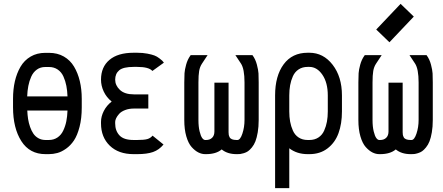

<svg xmlns="http://www.w3.org/2000/svg" viewBox="-20 -785 2291 993"><path d="M329.1 -213.4H121.1Q122.1 -190.4 125.2 -169.9Q128.4 -149.4 135.5 -128.9Q142.6 -108.4 152.6 -93.8Q162.6 -79.1 178.7 -70.1Q194.8 -61 215.3 -61H232.4Q258.3 -61 277.3 -74Q296.4 -86.9 307.1 -109.6Q317.9 -132.3 323 -157.7Q328.1 -183.1 329.1 -213.4ZM402.8 -274.4V-229.5Q402.8 -172.9 391.4 -128.7Q379.9 -84.5 362.5 -58.6Q345.2 -32.7 321.8 -16.1Q298.3 0.5 276.6 6.3Q254.9 12.2 232.4 12.2H215.3Q133.3 12.2 90.3 -55.2Q47.4 -122.6 47.4 -230V-273.9Q47.4 -322.8 56.9 -364.3Q66.4 -405.8 85.9 -439.5Q105.5 -473.1 138.4 -492.4Q171.4 -511.7 214.4 -511.7H233.4Q276.9 -511.7 310.1 -492.7Q343.3 -473.6 363 -440.4Q382.8 -407.2 392.8 -365.2Q402.8 -323.2 402.8 -274.4ZM233.4 -438.5H214.4Q189 -438.5 170.4 -425Q151.9 -411.6 141.6 -388.7Q131.3 -365.7 126.5 -340.6Q121.6 -315.4 120.6 -286.6H329.1Q328.1 -315.9 323.2 -341.1Q318.4 -366.2 308.1 -389.2Q297.9 -412.1 278.6 -425.3Q259.3 -438.5 233.4 -438.5Z M768.1 -418Q750 -439 689.5 -439H670.9Q617.2 -439 596.4 -421.4Q575.7 -403.8 575.7 -373Q575.7 -343.3 600.1 -320.1Q624.5 -296.9 672.9 -296.9H747.1V-223.6H672.9Q647 -223.6 627 -215.8Q606.9 -208 596.4 -196.3Q585.9 -184.6 580.8 -173.8Q575.7 -163.1 575.7 -154.8V-146.5Q575.7 -108.9 597.7 -85Q619.6 -61 670.9 -61H689.5Q725.6 -61 741.9 -65.7Q758.3 -70.3 769 -83.5L825.7 -37.6Q802.7 -9.8 771.5 1.2Q740.2 12.2 689.5 12.2H670.9Q592.8 12.2 547.6 -31.7Q502.4 -75.7 502.4 -146.5V-154.8Q502.4 -182.6 516.8 -210.9Q531.2 -239.3 557.6 -259.8Q530.8 -281.2 516.6 -311.3Q502.4 -341.3 502.4 -373Q502.4 -438.5 546.1 -475.3Q589.8 -512.2 670.9 -512.2H689.5Q718.3 -512.2 742.2 -507.6Q766.1 -502.9 778.8 -498Q791.5 -493.2 804.2 -483.4Q816.9 -473.6 819.1 -471.2Q821.3 -468.8 827.6 -460.9Z M1041 12.2Q1023.4 12.2 1005.9 3.4Q988.3 -5.4 971.2 -24.4Q954.1 -43.5 943.6 -79.6Q933.1 -115.7 933.1 -164.1V-358.4Q933.1 -388.7 934.3 -406.5Q935.5 -424.3 942.6 -450.4Q949.7 -476.6 963.9 -496.6L966.3 -500H1053.7L1024.4 -455.6Q1013.7 -439.5 1010 -418Q1006.3 -396.5 1006.3 -358.4V-164.1Q1006.3 -130.4 1012.2 -106Q1018.1 -81.5 1025.6 -71.3Q1033.2 -61 1041 -61H1045.9Q1065.4 -61 1077.1 -72.5Q1088.9 -84 1088.9 -105V-357.4H1162.1V-101.1Q1162.1 -92.8 1163.1 -87.6Q1164.1 -82.5 1167.5 -75.4Q1170.9 -68.4 1179.9 -64.7Q1189 -61 1203.1 -61H1208Q1222.7 -61 1233.6 -94Q1244.6 -127 1244.6 -164.6V-358.4Q1244.6 -428.7 1226.1 -456.5L1197.3 -500H1285.6L1286.6 -498.5Q1301.3 -478.5 1308.6 -450.7Q1315.9 -422.9 1316.9 -405.3Q1317.9 -387.7 1317.9 -358.4V-164.6Q1317.9 -128.9 1313 -100.6Q1308.1 -72.3 1301 -54.2Q1293.9 -36.1 1283 -22.7Q1272 -9.3 1262.7 -2.9Q1253.4 3.4 1241.5 7.1Q1229.5 10.7 1222.7 11.5Q1215.8 12.2 1208 12.2H1203.1Q1156.2 12.2 1126.5 -12.2Q1097.7 12.2 1045.9 12.2Z M1675.3 -208.5V-291.5Q1675.3 -357.4 1647.5 -398.2Q1619.6 -439 1580.1 -439H1571.3Q1543.9 -439 1524.4 -426Q1504.9 -413.1 1494.9 -390.9Q1484.9 -368.7 1480.5 -344.2Q1476.1 -319.8 1476.1 -291.5V-208.5Q1476.1 -180.2 1480.5 -156Q1484.9 -131.8 1494.9 -109.4Q1504.9 -86.9 1524.4 -74Q1543.9 -61 1571.3 -61H1580.1Q1607.4 -61 1627 -74Q1646.5 -86.9 1656.5 -109.4Q1666.5 -131.8 1670.9 -156Q1675.3 -180.2 1675.3 -208.5ZM1580.1 12.2H1571.3Q1515.6 12.2 1476.1 -18.1V188H1402.8V-291.5Q1402.8 -392.6 1447 -452.4Q1491.2 -512.2 1571.3 -512.2H1580.1Q1652.3 -512.2 1700.4 -450Q1748.5 -387.7 1748.5 -291.5V-208.5Q1748.5 -145 1730.7 -96.2Q1712.9 -47.4 1674.1 -17.6Q1635.3 12.2 1580.1 12.2Z M1994.1 -566.4 1925.8 -632.3 2051.8 -765.1 2120.1 -699.2ZM1941.4 12.2Q1923.8 12.2 1906.2 3.4Q1888.7 -5.4 1871.6 -24.4Q1854.5 -43.5 1844 -79.6Q1833.5 -115.7 1833.5 -164.1V-358.4Q1833.5 -388.7 1834.7 -406.5Q1835.9 -424.3 1843 -450.4Q1850.1 -476.6 1864.3 -496.6L1866.7 -500H1954.1L1924.8 -455.6Q1914.1 -439.5 1910.4 -418Q1906.7 -396.5 1906.7 -358.4V-164.1Q1906.7 -130.4 1912.6 -106Q1918.5 -81.5 1926 -71.3Q1933.6 -61 1941.4 -61H1946.3Q1965.8 -61 1977.5 -72.5Q1989.3 -84 1989.3 -105V-357.4H2062.5V-101.1Q2062.5 -92.8 2063.5 -87.6Q2064.5 -82.5 2067.9 -75.4Q2071.3 -68.4 2080.3 -64.7Q2089.4 -61 2103.5 -61H2108.4Q2123 -61 2134 -94Q2145 -127 2145 -164.6V-358.4Q2145 -428.7 2126.5 -456.5L2097.7 -500H2186L2187 -498.5Q2201.7 -478.5 2209 -450.7Q2216.3 -422.9 2217.3 -405.3Q2218.3 -387.7 2218.3 -358.4V-164.6Q2218.3 -128.9 2213.4 -100.6Q2208.5 -72.3 2201.4 -54.2Q2194.3 -36.1 2183.3 -22.7Q2172.4 -9.3 2163.1 -2.9Q2153.8 3.4 2141.8 7.1Q2129.9 10.7 2123 11.5Q2116.2 12.2 2108.4 12.2H2103.5Q2056.6 12.2 2026.9 -12.2Q1998 12.2 1946.3 12.2Z"/></svg>

Font: Anka/Coder Narrow
Style: Regular
Weight: 400
Width: 3
Monospace: yes
Version: Version 001.100